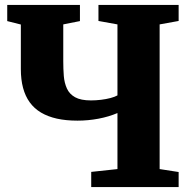

<svg xmlns="http://www.w3.org/2000/svg" viewBox="-20 -763 786 783"><path d="M459 -302Q424 -287 381.8 -279Q339.5 -271 296 -271Q249 -271 212 -279.2Q175 -287.5 147.2 -304Q119.5 -320.5 101.2 -345.8Q83 -371 74 -404.8Q65 -438.5 65 -481V-663L9.5 -677V-743H306V-677L238 -663.5V-513Q238 -481.5 240.2 -453.2Q242.5 -425 252.8 -402.2Q263 -379.5 286.2 -366.5Q309.5 -353.5 351 -353.5Q371 -353.5 391.8 -356Q412.5 -358.5 430.5 -363.2Q448.5 -368 459 -374V-663.5L381.5 -677.5V-743H708.5V-677.5L631 -663.5V-73.5L708.5 -61.5V0H352V-62L459 -73.5Z"/></svg>

Font: Merriweather 28pt Black
Style: Regular
Weight: 900
Version: Version 2.100